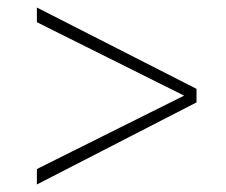

<svg xmlns="http://www.w3.org/2000/svg" viewBox="-20 -505 600 510"><path d="M469 -251 78 -446V-485L502 -269V-233L78 -15V-56Z"/></svg>

Font: Titillium Web[RUS by Daymarius]
Style: Regular
Weight: 200
Designer: Cyrillization by Daymarius
Foundry: Cyrillization by Daymarius
Version: Version 1.002 September 11, 2018